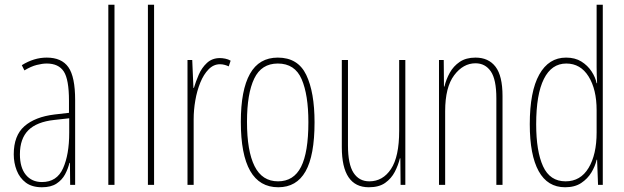

<svg xmlns="http://www.w3.org/2000/svg" viewBox="-20 -780 2633 810"><path d="M177 -537Q240 -537 268.5 -496.5Q297 -456 297 -358V0H276L275 -93H273Q267 -68 254.5 -44.5Q242 -21 218.5 -5.5Q195 10 157 10Q115 10 89 -9.5Q63 -29 50.5 -61Q38 -93 38 -129Q38 -208 83 -247.5Q128 -287 210 -297L271 -304V-355Q271 -445 249 -478.5Q227 -512 177 -512Q159 -512 135 -506Q111 -500 83 -483L72 -505Q123 -537 177 -537ZM209 -274Q135 -266 99.5 -230.5Q64 -195 64 -129Q64 -73 89 -42.5Q114 -12 157 -12Q220 -12 246 -70Q272 -128 272 -220V-281Z M463 0H437V-760H463Z M630 0H604V-760H630Z M908 -535Q918 -535 930.5 -532.5Q943 -530 953 -524L945 -500Q939 -503 929 -506Q919 -509 908 -509Q881 -509 860 -487.5Q839 -466 825 -431.5Q811 -397 804 -356.5Q797 -316 797 -277V0H771V-527H791L796 -409H798Q806 -436 818.5 -465Q831 -494 853 -514.5Q875 -535 908 -535Z M1307 -264Q1307 -124 1269 -57Q1231 10 1154 10Q996 10 996 -266Q996 -400 1034.5 -468.5Q1073 -537 1152 -537Q1237 -537 1272 -464Q1307 -391 1307 -264ZM1022 -266Q1022 -143 1054 -79Q1086 -15 1153 -15Q1219 -15 1250 -76Q1281 -137 1281 -265Q1281 -380 1252.5 -446Q1224 -512 1152 -512Q1083 -512 1052.5 -448.5Q1022 -385 1022 -266Z M1690 -527V0H1670L1669 -112H1667Q1660 -83 1645.5 -55Q1631 -27 1605 -8.5Q1579 10 1536 10Q1422 10 1422 -159V-527H1448V-167Q1448 -87 1471.5 -51Q1495 -15 1538 -15Q1595 -15 1629.5 -67Q1664 -119 1664 -228V-527Z M1986 -537Q2041 -537 2070.5 -498.5Q2100 -460 2100 -375V0H2074V-365Q2074 -445 2050.5 -479Q2027 -513 1986 -513Q1934 -513 1896 -462.5Q1858 -412 1858 -311V0H1832V-527H1852L1853 -415H1855Q1862 -445 1877.5 -473Q1893 -501 1919.5 -519Q1946 -537 1986 -537Z M2364 10Q2290 10 2252.5 -58Q2215 -126 2215 -256Q2215 -394 2255 -465.5Q2295 -537 2368 -537Q2406 -537 2432.5 -520.5Q2459 -504 2475.5 -479Q2492 -454 2497 -429H2499Q2498 -448 2497.5 -464.5Q2497 -481 2497 -497V-760H2523V0H2503L2499 -106H2497Q2491 -79 2475 -52.5Q2459 -26 2432 -8Q2405 10 2364 10ZM2366 -15Q2429 -15 2463 -71.5Q2497 -128 2497 -221V-315Q2497 -403 2463 -457.5Q2429 -512 2369 -512Q2307 -512 2274.5 -447Q2242 -382 2242 -256Q2242 -142 2271 -78.5Q2300 -15 2366 -15Z"/></svg>

Font: Noto Sans Lao Looped ExtraCondensed Thin
Style: Regular
Weight: 100
Width: 2
Designer: Mark Frömberg, Ben Mitchell
Foundry: The Fontpad Ltd
Version: Version 1.002; ttfautohint (v1.8.4.7-5d5b)